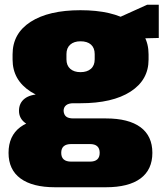

<svg xmlns="http://www.w3.org/2000/svg" viewBox="-20 -596 694 809"><path d="M319 -161Q185 -161 109 -210Q33 -259 33 -345V-367Q33 -455 109 -504Q185 -553 319 -553Q454 -553 530 -504Q606 -455 606 -367V-345Q606 -259 530 -210Q454 -161 319 -161ZM212 193Q117 193 66.5 156Q16 119 16 48Q16 -23 65 -60Q114 -97 211 -97H426Q522 -97 572 -60Q622 -23 622 48Q622 119 572 156Q522 193 426 193ZM359 85Q400 85 400 48Q400 11 359 11H280Q238 11 238 48Q238 85 280 85ZM152 -59Q111 -59 85.5 -78.5Q60 -98 60 -129Q60 -162 84 -180.5Q108 -199 153 -199H319V-161H289Q269 -161 258.5 -152.5Q248 -144 248 -129Q249 -113 258.5 -105Q268 -97 289 -97H319V-59ZM319 -292Q347 -292 363 -306Q379 -320 379 -346V-368Q379 -394 363.5 -408Q348 -422 319 -422Q292 -422 276 -408Q260 -394 260 -368V-346Q260 -320 276 -306Q292 -292 319 -292ZM434 -501 600 -576H649V-436L434 -431Z"/></svg>

Font: Pathway Extreme SemiCondensed Black
Style: Regular
Weight: 900
Width: 4
Version: Version 1.001;gftools[0.9.26]